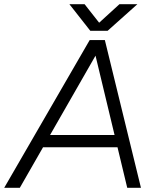

<svg xmlns="http://www.w3.org/2000/svg" viewBox="-52 -890 740 910"><path d="M373 -700H443L42 0H-32ZM383 -700H445L616 0H551ZM150 -250H520L510 -192H140ZM377 -745 514 -870H599L458 -744H377ZM277 -870H349L448 -744H446H376Z"/></svg>

Font: Oak Sans Light Italic
Style: Regular
Weight: 400
Italic angle: -9.5°
Foundry: Erik Kennedy, Walven
Version: Version 1.000;Glyphs 3.1.2 (3151)